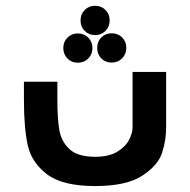

<svg xmlns="http://www.w3.org/2000/svg" viewBox="-20 -626 640 646"><path d="M60.5 -291V-351H173V-289.5Q173 -226 179.8 -187.8Q186.5 -149.5 214 -124Q241.5 -98.5 300.5 -98.5Q346.5 -98.5 374.5 -115.5Q402.5 -132.5 414.2 -155.5Q426 -178.5 426 -197V-384H539V-197Q539 -153.5 525.2 -111.5Q511.5 -69.5 458.5 -34.8Q405.5 0 300 0Q190 0 138 -39.8Q86 -79.5 73.2 -138Q60.5 -196.5 60.5 -291ZM251 -557.5Q251 -578.5 265 -592.5Q279 -606.5 300 -606.5Q321 -606.5 335 -592.5Q349 -578.5 349 -557.5Q349 -536.5 335 -522.2Q321 -508 300 -508Q279 -508 265 -522Q251 -536 251 -557.5ZM193 -464.5Q193 -485.5 207 -499.5Q221 -513.5 241.5 -513.5Q263 -513.5 277 -499.5Q291 -485.5 291 -464.5Q291 -443.5 277 -429.2Q263 -415 241.5 -415Q221 -415 207 -429Q193 -443 193 -464.5ZM307 -465Q307 -486 320.8 -500Q334.5 -514 355.5 -514Q377 -514 391 -500Q405 -486 405 -465Q405 -444 391 -429.8Q377 -415.5 355.5 -415.5Q334.5 -415.5 320.8 -429.5Q307 -443.5 307 -465Z"/></svg>

Font: JuliaMono ExtraBold
Style: Italic
Weight: 800
Italic angle: -9°
Monospace: yes
Designer: cormullion
Foundry: corm
Version: Version 0.057; ttfautohint (v1.8.4)